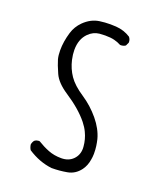

<svg xmlns="http://www.w3.org/2000/svg" viewBox="-138 -846 777 924"><g transform="rotate(20 250.0 -383.5)"><path d="M402.3 -114.3Q403.3 -119.1 404.3 -127.7Q405.3 -136.2 405.3 -144Q405.3 -166.5 402.8 -183.6Q400.4 -200.7 396.5 -216.8Q383.8 -264.6 346.2 -310.1Q308.1 -356 259.3 -388.2Q208 -421.9 184.6 -456.3Q161.1 -490.7 151.4 -533.2Q145.5 -559.6 145.5 -582.5Q145.5 -637.7 177.7 -669.9Q201.2 -693.4 232.4 -696.8Q247.1 -698.2 261.5 -698.2Q275.9 -698.2 287.8 -697Q299.8 -695.8 309.1 -693.4Q327.1 -689 343.3 -680.2Q345.2 -679.7 346.7 -679.7Q360.8 -679.7 371.6 -687L379.4 -703.6Q379.9 -705.1 379.9 -706.5Q379.9 -721.2 370.6 -731.9Q337.4 -753.4 295.9 -756.3Q281.2 -757.3 267.1 -757.3Q238.8 -757.3 211.9 -753.4Q168.9 -747.1 133.8 -712.4Q107.4 -686 96.7 -650.9Q82 -602.1 82 -557.6Q82 -531.7 86.9 -512.7Q93.8 -488.3 112.3 -446.8Q129.9 -407.2 184.1 -371.6Q259.8 -322.3 301.8 -270Q318.4 -249 327.6 -229Q343.3 -196.3 346.2 -159.7Q346.7 -155.3 346.7 -150.4Q346.7 -116.2 324 -93.5Q301.3 -70.8 264.2 -70.8Q227.1 -70.8 197 -82.8Q167 -94.7 139.6 -111.8Q138.2 -112.3 134.3 -112.3Q130.4 -112.3 124.5 -110.6Q118.7 -108.9 113.3 -104.5Q106 -95.2 104 -83Q106 -67.9 113.3 -56.6Q172.9 -17.6 236.8 -10.3Q276.9 -10.3 314.5 -17.1Q354.5 -23.9 379.9 -58.1Q397.5 -82 402.3 -114.3Z"/></g></svg>

Font: NaikaiFont
Style: Light
Weight: 300
Version: Version 1.89